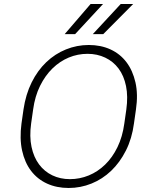

<svg xmlns="http://www.w3.org/2000/svg" viewBox="-20 -930 750 956"><path d="M322 6Q262 6 214 -16Q166 -38 134.5 -79.5Q103 -121 90 -180.5Q77 -240 87 -315L97 -385Q108 -460 137.5 -519.5Q167 -579 210.5 -620.5Q254 -662 308.5 -684Q363 -706 422 -706Q482 -706 530 -684Q578 -662 609.5 -620.5Q641 -579 654.5 -519.5Q668 -460 657 -385L647 -315Q637 -240 607 -180.5Q577 -121 533.5 -79.5Q490 -38 435.5 -16Q381 6 322 6ZM328 -38Q377 -38 422 -56.5Q467 -75 503.5 -110.5Q540 -146 565 -197.5Q590 -249 599 -315L609 -385Q618 -450 607.5 -501.5Q597 -553 570.5 -588.5Q544 -624 504 -643Q464 -662 416 -662Q367 -662 322.5 -643.5Q278 -625 241.5 -589.5Q205 -554 179.5 -502.5Q154 -451 145 -385L135 -315Q126 -250 137 -198.5Q148 -147 174.5 -111.5Q201 -76 240.5 -57Q280 -38 328 -38ZM431 -910H493L354 -760H302ZM581 -910H643L494 -760H442Z"/></svg>

Font: Retni Sans Light
Style: Italic
Weight: 300
Italic angle: -8°
Designer: Vitaly Kuzmin
Foundry: ParaType Ltd.
Version: Version 1.00;June 10, 2019;FontCreator 11.5.0.2425 64-bit; t